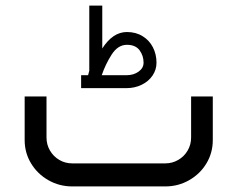

<svg xmlns="http://www.w3.org/2000/svg" viewBox="-20 -669 852 689"><path d="M573.1 0Q619.5 0 658.8 -22.4Q698.1 -44.8 720.9 -82.8Q743.6 -120.7 743.6 -166.2V-322.9H665.8V-175.4Q665.8 -150.1 653.4 -128.8Q641 -107.5 619.6 -95.1Q598.1 -82.7 573.1 -82.7H239.4Q213.8 -82.7 192.8 -95.1Q171.7 -107.5 159.3 -128.8Q146.9 -150.1 146.9 -175.4V-322.9H68.5V-166.2Q68.5 -120.7 91.4 -82.8Q114.3 -44.8 153.6 -22.4Q192.9 0 239.4 0ZM435.5 -508.2Q466.3 -508.2 480.8 -488.7Q495.2 -469.1 495.2 -444.1Q495.2 -424.8 477.4 -412Q459.6 -399.1 433.8 -399.1H345.1Q358.2 -437.9 380.6 -473.1Q403.1 -508.2 435.5 -508.2ZM300.4 -415.2Q298.6 -408.8 296.7 -401.3Q296.5 -400.3 296.2 -399.1H271.1V-352.7H433.8Q463.4 -352.7 488.2 -364.7Q513 -376.7 527.3 -397.7Q541.6 -418.7 541.6 -444.1Q541.6 -474 528.8 -499.1Q516 -524.2 491.8 -539.1Q467.7 -554.1 435.5 -554.1Q384.7 -554.1 347 -495.1V-649H300.4Z"/></svg>

Font: Arad-FD-VF Thin
Style: Regular
Weight: 100
Designer: Mohammad Darvishi
Version: Version 1.010;September 21, 2024;FontCreator 15.0.0.2992 64-